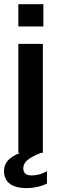

<svg xmlns="http://www.w3.org/2000/svg" viewBox="-20 -742 298 932"><path d="M188 -4H189L188 -3.5V0H178.5Q132 18.5 112.5 35.8Q93 53 93 74.5Q93 92.5 103 101Q113 109.5 134.5 109.5Q173 109.5 208 89V148.5Q193 157.5 165 164.2Q137 171 106.5 171Q55 171 27.2 149.5Q-0.5 128 -0.5 88.5Q-0.5 60 16.8 38.8Q34 17.5 77.5 0H69V-529H188ZM69 -721.5H190.5V-613.5H69Z"/></svg>

Font: 1883 Sans SemiBold
Style: Regular
Weight: 600
Designer: 1883 Sans project is a fork of Public Sans.
Version: Version 1.009